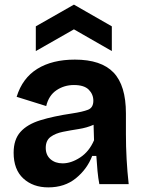

<svg xmlns="http://www.w3.org/2000/svg" viewBox="-20 -797 627 831"><path d="M189 14Q123 14 81 -24.5Q39 -63 39 -136Q39 -193 68.5 -226Q98 -259 154.5 -276.5Q211 -294 292 -306Q338 -313 361 -322Q384 -331 384 -361Q384 -389 364 -409Q344 -429 300 -429Q258 -429 224.5 -406.5Q191 -384 180 -338L52 -378Q77 -459 141.5 -499Q206 -539 304 -539Q418 -539 471.5 -483Q525 -427 525 -306V-217Q525 -108 537 0H410Q405 -25 402 -57Q399 -89 397 -122H379Q357 -65 308.5 -25.5Q260 14 189 14ZM251 -90Q288 -90 327 -115.5Q366 -141 387 -190L385 -257Q356 -244 320.5 -238.5Q285 -233 252.5 -226.5Q220 -220 199 -204.5Q178 -189 178 -157Q178 -126 198.5 -108Q219 -90 251 -90ZM135 -576V-683L300 -777L464 -683V-576L300 -670Z"/></svg>

Font: Bricolage Grotesque 12pt Bricolage Grotesque 10pt Regular
Style: Bold
Weight: 700
Designer: Mathieu Triay
Foundry: Atelier Triay
Version: Version 1.001; ttfautohint (v1.8.4.7-5d5b);gftools[0.9.33.de